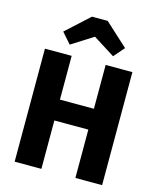

<svg xmlns="http://www.w3.org/2000/svg" viewBox="-136 -1044 938 1138"><g transform="rotate(15 333.0 -474.5)"><path d="M601.2 0H437.1V-296.8H228.6V0H64.5V-693.4H228.6V-424.7H437.1V-693.4H601.2ZM332.8 -838.8 199.9 -754.6 143.1 -819.6 284.7 -948.9H381.2L522.4 -819.6L466 -754.6Z"/></g></svg>

Font: Fira Sans Variable
Style: Regular
Weight: 400
Designer: Carrois Corporate & Edenspiekermann AG
Foundry: Carrois Corporate GbR & Edenspiekermann AG
Version: Version 4.202